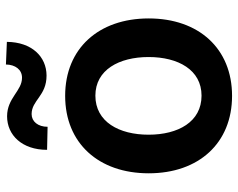

<svg xmlns="http://www.w3.org/2000/svg" viewBox="-98 -694 803 648"><g transform="rotate(-90 304.0 -370.5)"><path d="M199.6 -611.9C199.6 -644.2 217.3 -665.8 242.5 -665.8C289.4 -665.8 304 -615.1 372.9 -615.4C436.1 -615.8 485.4 -664.8 486.2 -749.3L409.8 -752.5C409.4 -720.9 392.4 -698.2 365.4 -698.2C321 -697.8 296.9 -748.6 235.1 -748.6C171.5 -748.6 121.8 -698.2 121.8 -613.6ZM304 10.7C463.8 10.7 565.3 -101.9 565.3 -270.6C565.3 -439.6 463.8 -552.6 304 -552.6C144.2 -552.6 42.6 -439.6 42.6 -270.6C42.6 -101.9 144.2 10.7 304 10.7ZM304.7 -92.3C216.3 -92.3 172.9 -171.2 172.9 -271C172.9 -370.7 216.3 -450.6 304.7 -450.6C391.7 -450.6 435 -370.7 435 -271C435 -171.2 391.7 -92.3 304.7 -92.3Z"/></g></svg>

Font: TID UI Semi Bold
Style: Regular
Weight: 600
Designer: The TID Project Authors
Foundry: Bakken & Bæck
Version: Version 1.001;hotconv 1.0.109;makeotfexe 2.5.65596